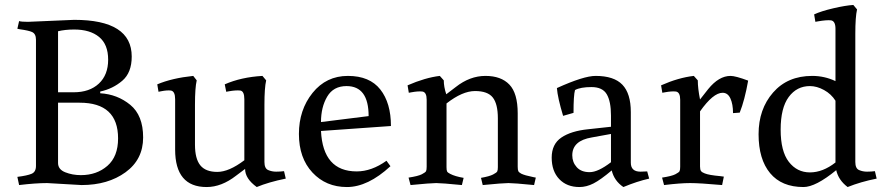

<svg xmlns="http://www.w3.org/2000/svg" viewBox="-20 -738 3564 774"><path d="M93 -650 279 -658Q511 -658 511 -510Q511 -445 473 -412.5Q435 -380 384 -369V-362Q453 -358 505 -315.5Q557 -273 557 -184Q557 -95 486 -43.5Q415 8 309 8L170 0Q124 0 57 8L50 -25Q90 -30 107.5 -37.5Q125 -45 125 -69V-578Q125 -602 109 -609Q96 -615 60 -620L50 -622L57 -653Q66 -650 93 -650ZM214 -324V-81Q214 -55 243 -43.5Q272 -32 306 -32Q370 -32 413 -69.5Q456 -107 456 -180Q456 -324 301 -324ZM214 -366H277Q341 -366 378.5 -401Q416 -436 416 -497.5Q416 -559 379.5 -589Q343 -619 279 -619Q242 -619 214 -612Z M1046 -85Q1046 -59 1061 -52.5Q1076 -46 1093 -46Q1110 -46 1125 -48L1132 -18Q1063 -4 1015 16Q968 -18 968 -57L932 -30Q873 16 813 16Q686 16 686 -135V-338Q686 -370 669 -373Q654 -375 629 -370L619 -368L614 -398Q673 -423 759 -432L773 -414Q766 -384 766 -316V-155Q766 -98 787.5 -71.5Q809 -45 856 -45Q903 -45 965 -92V-338Q965 -370 949 -373Q931 -375 903 -370L892 -368L886 -398Q952 -427 1038 -432L1053 -414Q1046 -384 1046 -316Z M1418 -47Q1478 -47 1538 -90L1554 -68Q1463 16 1378.5 16Q1294 16 1239.5 -42.5Q1185 -101 1185 -198Q1185 -295 1240 -363.5Q1295 -432 1382.5 -432Q1470 -432 1513 -377.5Q1556 -323 1556 -230L1274 -210Q1282 -47 1418 -47ZM1377 -391Q1324 -391 1299 -348.5Q1274 -306 1274 -246L1466 -270Q1466 -391 1377 -391Z M1780 -64Q1780 -51 1782.5 -46.5Q1785 -42 1795 -37Q1814 -27 1849 -21L1842 8Q1760 0 1738.5 0Q1717 0 1635 8L1627 -22Q1666 -28 1680.5 -35.5Q1695 -43 1697.5 -48Q1700 -53 1700 -66V-336Q1700 -366 1683 -369Q1666 -371 1639 -366L1628 -364L1623 -394Q1694 -425 1753 -432L1769 -414Q1769 -388 1779 -358L1817 -387Q1874 -432 1937 -432Q2000 -432 2033.5 -397Q2067 -362 2067 -281V-66Q2067 -53 2069.5 -48Q2072 -43 2081 -38Q2095 -31 2130 -24L2140 -22L2133 8Q2051 0 2029.5 0Q2008 0 1926 8L1919 -21Q1953 -27 1967.5 -34.5Q1982 -42 1984.5 -47Q1987 -52 1987 -64V-261Q1987 -319 1966.5 -345Q1946 -371 1895 -371Q1844 -371 1780 -321Z M2443 -84V-198L2366 -184Q2287 -171 2287 -112Q2287 -84 2305 -64Q2323 -44 2357 -44Q2391 -44 2443 -84ZM2523 -286V-82Q2523 -46 2562 -46L2589 -47L2597 -18Q2548 -7 2493 16Q2456 -9 2446 -51Q2401 -13 2372.5 1.5Q2344 16 2316 16Q2265 16 2234.5 -16Q2204 -48 2204 -102.5Q2204 -157 2243 -183.5Q2282 -210 2351 -217L2443 -227V-272Q2443 -329 2426 -358Q2409 -387 2364.5 -387Q2320 -387 2298 -375Q2292 -354 2292 -283L2250 -271Q2228 -344 2225 -383Q2333 -432 2381 -432Q2455 -432 2489 -396.5Q2523 -361 2523 -286Z M2893 -364Q2855 -364 2802 -289V-67Q2802 -54 2806 -48.5Q2810 -43 2821 -39Q2838 -32 2883 -28L2898 -26L2891 8Q2801 0 2762 0Q2723 0 2657 8L2649 -22Q2688 -28 2702.5 -35.5Q2717 -43 2719.5 -48Q2722 -53 2722 -66V-336Q2722 -366 2705 -369Q2688 -371 2661 -366L2650 -364L2645 -394Q2715 -425 2777 -432L2793 -414Q2793 -382 2802 -337L2835 -379Q2878 -432 2925 -432Q2945 -432 2996 -413Q2982 -334 2962 -284L2935 -282Q2935 -318 2924.5 -341Q2914 -364 2893 -364Z M3428 -85Q3428 -59 3443 -52.5Q3458 -46 3475 -46Q3492 -46 3507 -48L3514 -18Q3449 -5 3397 16Q3360 -12 3351 -52Q3268 16 3219 16Q3131 16 3084.5 -40Q3038 -96 3038 -197Q3038 -298 3096.5 -365Q3155 -432 3254 -432Q3304 -432 3348 -411V-622Q3348 -653 3330 -656Q3313 -658 3278 -652L3267 -650L3262 -680Q3290 -693 3339 -704.5Q3388 -716 3420 -718L3435 -700Q3428 -670 3428 -602ZM3348 -83V-332Q3331 -359 3302 -375Q3273 -391 3245 -391Q3192 -391 3159.5 -347Q3127 -303 3127 -215.5Q3127 -128 3160 -85.5Q3193 -43 3245 -43Q3297 -43 3348 -83Z"/></svg>

Font: Buenard
Style: Regular
Weight: 400
Designer: Gustavo Ibarra
Foundry: FontFuror
Version: Version 1.001 2011